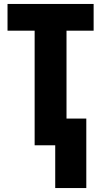

<svg xmlns="http://www.w3.org/2000/svg" viewBox="-20 -734 511 970"><path d="M259 216V0H155V-579H18V-714H453V-579H316V-135H416V216Z"/></svg>

Font: Noto Sans Display Condensed ExtraBold
Style: Regular
Weight: 800
Width: 3
Designer: Monotype Design Team
Foundry: Monotype Imaging Inc.
Version: Version 2.003